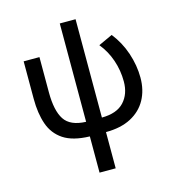

<svg xmlns="http://www.w3.org/2000/svg" viewBox="-122 -743 965 1057"><g transform="rotate(-15 360.5 -215.0)"><path d="M314.5 210V3.5Q218.5 1 165.2 -34.5Q112 -70 90.8 -131.8Q69.5 -193.5 69.5 -276V-490H159.5V-289.5Q159.5 -184.5 193 -133.5Q226.5 -82.5 315.5 -79.5V-640H405.5V-79.5Q491 -80 532.2 -124.5Q573.5 -169 573.5 -240.5Q573.5 -303.5 553.5 -362.2Q533.5 -421 495 -468L575 -505Q620 -448.5 643.8 -377.8Q667.5 -307 667.5 -237Q667.5 -166.5 637.8 -112.2Q608 -58 549.8 -27.2Q491.5 3.5 406.5 3.5V210Z"/></g></svg>

Font: Geologica Light
Style: Regular
Weight: 300
Designer: Sindre Bremnes, Frode Helland
Foundry: Monokrom Skriftforlag AS
Version: Version 1.010; ttfautohint (v1.8.4.7-5d5b);gftools[0.9.28]